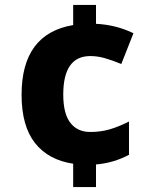

<svg xmlns="http://www.w3.org/2000/svg" viewBox="-20 -744 617 774"><path d="M367 -648Q448 -644 518 -610L469 -486Q430 -502 401 -510Q372 -518 344 -518Q235 -518 235 -363Q235 -286 263.5 -249Q292 -212 344 -212Q386 -212 422 -222.5Q458 -233 500 -254V-120Q438 -87 367 -81V10H275V-84Q175 -99 121 -167.5Q67 -236 67 -362Q67 -608 275 -643V-724H367Z"/></svg>

Font: Noto Sans UI ExtraBold
Style: Regular
Weight: 800
Designer: Monotype Design Team
Foundry: Monotype Imaging Inc.
Version: Version 1.001